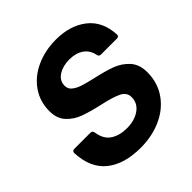

<svg xmlns="http://www.w3.org/2000/svg" viewBox="-206 -939 1116 1116"><g transform="rotate(-45 352.0 -381.0)"><path d="M28 -235Q28 -253 46 -253H178Q194 -253 197 -236Q206 -174 246.5 -147.5Q287 -121 347 -121Q410 -121 452 -150.5Q494 -180 494 -230Q494 -269 455 -288Q416 -307 337 -324Q262 -341 214 -358.5Q166 -376 132 -412.5Q98 -449 98 -509Q98 -590 141 -651Q184 -712 257.5 -745Q331 -778 419 -778Q535 -778 610 -719.5Q685 -661 691 -549V-547Q691 -531 674 -531H543Q527 -531 524 -547Q515 -593 480 -617Q445 -641 392 -641Q340 -641 302.5 -617.5Q265 -594 265 -551Q265 -526 284.5 -510Q304 -494 334 -484Q364 -474 416 -462Q490 -446 540.5 -427.5Q591 -409 626 -370.5Q661 -332 661 -268Q661 -183 616.5 -118.5Q572 -54 495 -19Q418 16 323 16Q189 16 111.5 -46Q34 -108 28 -235Z"/></g></svg>

Font: Open Sauce Two ExtraBold Italic
Style: Regular
Weight: 800
Italic angle: -10°
Designer: Alfredo Marco Pradil
Foundry: Creative Sauce Fz LLC
Version: Version 1.477